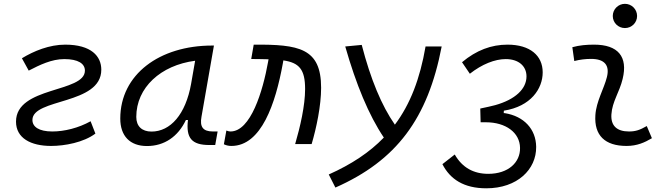

<svg xmlns="http://www.w3.org/2000/svg" viewBox="-20 -764 3556 1018"><path d="M251 9.8C323.2 9.8 423.3 -8.8 485.8 -55.7L460.4 -121.1C396 -85.4 321.8 -66.9 257.3 -66.9C186 -66.9 151.9 -91.8 151.9 -127.9C151.9 -243.7 517.1 -207 517.1 -394.5C517.1 -465.8 463.9 -527.3 325.7 -527.3C241.7 -527.3 159.7 -493.7 96.2 -455.1L132.3 -389.6C190.9 -419.9 253.9 -450.7 320.8 -450.7C395 -450.7 430.2 -426.3 430.2 -389.6C430.2 -271.5 64.9 -307.1 64.9 -119.1C64.9 -31.7 143.1 9.8 251 9.8Z M759.3 10.3C851.1 10.3 924.3 -39.6 965.8 -127.9H976.6C965.3 -32.2 996.1 4.9 1090.3 4.9H1121.1L1133.8 -66.9H1108.9C1055.2 -66.9 1038.6 -92.3 1048.3 -145L1114.3 -522.5H1105C826.7 -522.5 617.7 -370.1 617.7 -135.3C617.7 -43 668.9 10.3 759.3 10.3ZM783.2 -66.4C732.4 -66.4 702.6 -94.7 702.6 -144C702.6 -299.8 832 -418 1014.6 -441.9L993.2 -319.3C964.4 -157.7 883.8 -66.4 783.2 -66.4Z M1544.9 0H1632.3C1657.7 -85.9 1682.6 -203.6 1682.6 -298.8C1682.6 -509.3 1564.5 -528.8 1325.2 -527.3L1312 -451.2C1346.2 -450.7 1376.5 -450.7 1403.8 -449.7L1401.4 -436C1373.5 -279.8 1309.1 -66.9 1202.1 -66.9C1194.8 -66.9 1192.4 -67.9 1180.2 -71.8L1167 1C1181.6 7.8 1194.3 9.8 1207 9.8C1365.7 9.8 1440.9 -214.8 1479.5 -427.2L1482.4 -443.8C1566.9 -431.2 1597.7 -395.5 1597.7 -292C1597.7 -204.1 1571.8 -92.3 1544.9 0Z M1758.3 230.5C2082 87.4 2248.5 -134.8 2321.8 -517.6H2236.3C2207 -346.7 2155.3 -211.9 2073.7 -103C2003.4 -203.6 1945.3 -343.3 1897.9 -525.9L1810.5 -517.6C1867.7 -317.4 1935.1 -153.3 2015.1 -34.7C1939.5 43.9 1843.3 107.4 1723.1 161.1Z M2558.6 234.4C2722.7 234.4 2824.2 134.3 2822.8 14.6C2821.8 -79.1 2758.3 -147.9 2656.2 -164.1H2650.9L2651.4 -177.2C2794.9 -199.7 2857.4 -293.9 2857.4 -380.4C2857.4 -469.2 2790.5 -527.3 2670.9 -527.3C2585.4 -527.3 2505.9 -498 2429.7 -434.1L2471.2 -373C2535.2 -423.3 2603.5 -450.7 2661.6 -450.7C2728.5 -450.7 2771.5 -414.6 2771.5 -358.9C2771.5 -292.5 2711.9 -236.3 2605.5 -206.5C2586.4 -201.7 2556.2 -194.3 2526.4 -188.5L2528.3 -115.7H2556.2C2661.6 -115.7 2736.3 -61 2737.3 20C2738.8 96.7 2675.3 157.7 2568.8 157.7C2492.2 157.7 2431.2 125.5 2391.1 55.2L2325.7 106.4C2366.7 186.5 2439.5 234.4 2558.6 234.4Z M3409.2 -95.7C3372.6 -74.7 3350.1 -66.9 3314.9 -66.9C3250 -66.9 3217.8 -98.1 3221.7 -157.7C3226.1 -225.6 3264.6 -275.4 3281.2 -345.2C3310.5 -464.4 3256.3 -527.3 3129.9 -527.3C3091.3 -527.3 3052.7 -524.4 3014.6 -513.7L3024.9 -440.4C3054.7 -448.2 3084.5 -451.7 3114.3 -451.7C3184.6 -451.7 3213.9 -418.5 3197.8 -355C3182.6 -293.9 3141.1 -226.1 3136.7 -153.3C3129.9 -46.4 3187 9.8 3302.2 9.8C3357.4 9.8 3397.9 -8.3 3436.5 -31.2ZM3293.5 -615.2C3329.1 -615.2 3357.9 -643.6 3357.9 -679.2C3357.9 -714.8 3329.1 -743.7 3293.5 -743.7C3257.8 -743.7 3229 -714.8 3229 -679.2C3229 -643.6 3257.8 -615.2 3293.5 -615.2Z"/></svg>

Font: Cascadia Mono NF SemiLight
Style: Italic
Weight: 350
Italic angle: -10°
Monospace: yes
Designer: Aaron Bell
Foundry: Saja Typeworks
Version: Version 2404.023